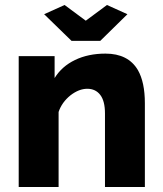

<svg xmlns="http://www.w3.org/2000/svg" viewBox="-20 -750 652 770"><path d="M267 -586H382L491 -693L409 -730L324 -667L239 -730L157 -693ZM533 -469Q494 -535 403 -535Q334 -535 281 -509.5Q228 -484 199 -437V-525H55V0H215V-301Q228 -340 263 -368Q297 -394 330 -394Q363 -394 382 -369.5Q401 -345 401 -295V0H561V-336Q561 -420 533 -469Z"/></svg>

Font: RT Raleway ExtraBold
Style: Regular
Weight: 400
Designer: Matt McInerney, Pablo Impallari, Rodrigo Fuenzalida — Edited by Milan Moffatt in April 2016
Foundry: Matt McInerney, Pablo Impallari, Rodrigo Fuenzalida — Edited by Milan Moffatt in April 2016
Version: Version 3.001